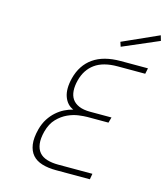

<svg xmlns="http://www.w3.org/2000/svg" viewBox="-129 -1001 955 1100"><g transform="rotate(15 348.0 -451.0)"><path d="M527 -341H402Q383 -341 351.5 -337Q320 -333 287 -318Q254 -303 226 -274Q198 -245 185 -196Q174 -153 178 -122Q182 -91 198.5 -71.5Q215 -52 244 -43Q273 -34 311 -34H514L508 0H307Q260 0 224 -11Q188 -22 167 -46Q146 -70 140.5 -108Q135 -146 149 -200Q159 -237 176.5 -264Q194 -291 216 -310.5Q238 -330 263 -342.5Q288 -355 313 -361Q274 -377 258 -421.5Q242 -466 259 -533Q280 -614 341 -657Q402 -700 503 -700H665L658 -666H494Q409 -666 360 -630.5Q311 -595 294 -529Q285 -494 287 -465.5Q289 -437 302.5 -417Q316 -397 342.5 -385.5Q369 -374 410 -374H536ZM687 -902 696 -871 482 -779 473 -806Z"/></g></svg>

Font: Panefresco 1wt
Style: Italic
Weight: 250
Version: Version 1.000